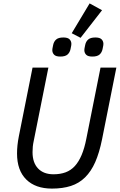

<svg xmlns="http://www.w3.org/2000/svg" viewBox="-20 -1095 703 1127"><path d="M264 -698 179 -273Q174 -250 172.5 -234.5Q171 -219 171 -202Q171 -140 203.5 -106Q236 -72 294 -72Q334 -72 365 -83.5Q396 -95 419 -120Q442 -145 459 -185Q476 -225 487 -282L570 -698H663L579 -277Q563 -198 539 -143.5Q515 -89 479.5 -54Q444 -19 396 -3.5Q348 12 285 12Q188 12 134 -41.5Q80 -95 80 -194Q80 -217 82.5 -242Q85 -267 91 -297L171 -698ZM453 -873 401 -900 506 -1075 579 -1035ZM334 -763Q308 -763 297.5 -774Q287 -785 287 -801Q287 -805 288 -811Q289 -817 292 -831Q296 -851 309.5 -863Q323 -875 352 -875Q378 -875 388.5 -864Q399 -853 399 -837Q399 -833 398 -827Q397 -821 394 -807Q390 -787 376.5 -775Q363 -763 334 -763ZM522 -763Q496 -763 485.5 -774Q475 -785 475 -801Q475 -805 476 -811Q477 -817 480 -831Q484 -851 497.5 -863Q511 -875 540 -875Q566 -875 576.5 -864Q587 -853 587 -837Q587 -833 586 -827Q585 -821 582 -807Q578 -787 564.5 -775Q551 -763 522 -763Z"/></svg>

Font: IBM Plex Sans Text
Style: Italic
Weight: 450
Italic angle: -11°
Designer: Mike Abbink, Paul van der Laan, Pieter van Rosmalen
Foundry: Bold Monday
Version: Version 3.005